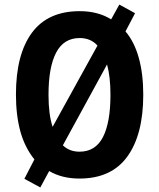

<svg xmlns="http://www.w3.org/2000/svg" viewBox="-20 -774 698 843"><path d="M609 -358Q609 -183 539 -86.5Q469 10 329 10Q252 10 196 -23L157 49L87 11L131 -74Q88 -128 69 -198.5Q50 -269 50 -359Q50 -535 120 -630Q190 -725 330 -725Q410 -725 468 -689L504 -754L573 -716L531 -636Q570 -590 589.5 -519.5Q609 -449 609 -358ZM193 -358Q193 -271 211 -217L408 -574Q378 -607 330 -607Q260 -607 226.5 -543Q193 -479 193 -358ZM465 -358Q465 -437 450 -491L256 -136Q285 -108 329 -108Q399 -108 432 -172Q465 -236 465 -358Z"/></svg>

Font: Noto Sans Gurmukhi Condensed
Style: Bold
Weight: 700
Width: 3
Designer: Jelle Bosma - Monotype Design Team
Foundry: Monotype Imaging Inc.
Version: Version 2.004; ttfautohint (v1.8.4.7-5d5b)